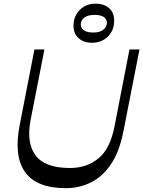

<svg xmlns="http://www.w3.org/2000/svg" viewBox="-20 -994 765 1025"><path d="M332.3 10.5Q174.7 10.5 113.7 -75.5Q52.8 -161.4 85.1 -326.3L163.8 -730H217.1L143.1 -352Q120 -230.3 170.5 -163.7Q221 -97.1 354.2 -97.1Q442.4 -97.1 505.4 -148.3Q568.4 -199.5 591.6 -320.6L671.2 -730H724.6L639.1 -293.9Q617.1 -181.5 570.6 -114.7Q524.1 -47.9 462.5 -18.7Q401 10.5 332.3 10.5ZM471 -765.7Q425.8 -765.7 398.4 -791.2Q370.9 -816.6 372.5 -861.9Q374.1 -909.8 406.8 -942.1Q439.5 -974.4 490.9 -974.4Q536.4 -974.4 563.7 -949.3Q590.9 -924.2 589.4 -879.8Q587.8 -828.3 554.2 -797Q520.6 -765.7 471 -765.7ZM477.9 -820.4Q514.9 -820.4 532.7 -836.3Q550.4 -852.3 550.7 -872.2Q551 -891.1 535.1 -902.7Q519.3 -914.4 484.3 -914.4Q448.7 -914.4 430.1 -900Q411.5 -885.6 411.2 -863.9Q410.9 -844.8 427.3 -832.6Q443.7 -820.4 477.9 -820.4Z"/></svg>

Font: Savate ExtraLight
Style: Italic
Weight: 200
Italic angle: -11°
Designer: Max Esnée
Foundry: Plomb Type
Version: Version 2.000